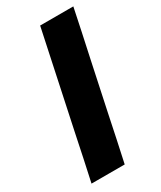

<svg xmlns="http://www.w3.org/2000/svg" viewBox="-183 -778 706 842"><g transform="rotate(-30 170.0 -356.5)"><path d="M20 0Q32.5 -57.5 44 -111Q55 -164.5 69.5 -233L120.5 -473Q135.5 -543.5 147.2 -598.8Q159 -654 171.5 -713H339.5Q327 -654 315.5 -598.5Q303.5 -542.5 288.5 -473L237.5 -233Q223 -164.5 212 -111Q200.5 -57.5 188 0Z"/></g></svg>

Font: Heraclito
Style: Bold Italic
Weight: 700
Italic angle: -12°
Designer: Kostas Bartsokas (font) & Cristiano Sobral (main changes)
Foundry: Kostas Bartsokas (font) & Cristiano Sobral (main changes)
Version: Version 1.00;July 8, 2020;FontCreator 13.0.0.2655 64-bit